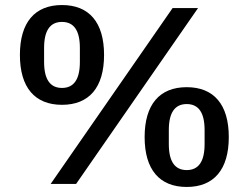

<svg xmlns="http://www.w3.org/2000/svg" viewBox="-20 -730 987 762"><path d="M282 0 766 -698H665L181 0ZM226 -314C334 -314 393 -383 393 -512C393 -641 334 -710 226 -710C118 -710 59 -641 59 -512C59 -383 118 -314 226 -314ZM226 -381C179 -381 155 -415 155 -484V-540C155 -609 179 -643 226 -643C273 -643 297 -609 297 -540V-484C297 -415 273 -381 226 -381ZM721 12C829 12 888 -57 888 -186C888 -315 829 -384 721 -384C613 -384 554 -315 554 -186C554 -57 613 12 721 12ZM721 -55C674 -55 650 -89 650 -158V-214C650 -283 674 -317 721 -317C768 -317 792 -283 792 -214V-158C792 -89 768 -55 721 -55Z"/></svg>

Font: IBMKR Medm
Style: Regular
Weight: 500
Designer: Mike Abbink; Paul van der Laan; Pieter van Rosmalen; Wujin Sim; Chorong Kim; Dohee Lee;
Foundry: Sandoll Inc.
Version: Version 1.002